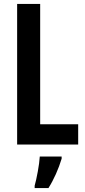

<svg xmlns="http://www.w3.org/2000/svg" viewBox="-20 -734 433 975"><path d="M67 0H377V-103H184V-714H67ZM293 72V61H182C180 101 166 174 156 209V221H226C253 179 278 122 293 72Z"/></svg>

Font: Noto Sans Armenian ExtraCondensed SemiBold
Style: Regular
Weight: 600
Width: 2
Designer: Monotype Design Team
Foundry: Monotype Imaging Inc.
Version: Version 2.008